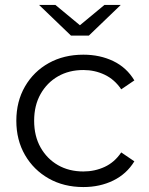

<svg xmlns="http://www.w3.org/2000/svg" viewBox="-20 -751 603 776"><path d="M317 5Q238 5 177 -29.5Q116 -64 81 -124.5Q46 -185 46 -263Q46 -341 81 -401.5Q116 -462 177 -496Q238 -530 317 -530Q384 -530 438 -504Q492 -478 523 -426L470 -390Q443 -430 403 -449Q363 -468 317 -468Q259 -468 214.5 -442.5Q170 -417 144 -371Q118 -325 118 -263Q118 -201 144 -155Q170 -109 214.5 -83.5Q259 -58 317 -58Q363 -58 403 -76.5Q443 -95 470 -135L523 -99Q492 -48 438 -21.5Q384 5 317 5ZM267 -607 138 -731H204L303 -649L402 -731H468L339 -607Z"/></svg>

Font: Montserrat
Style: Regular
Weight: 400
Designer: Julieta Ulanovsky
Foundry: Julieta Ulanovsky
Version: Version 9.000; ttfautohint (v1.8.4.7-5d5b)